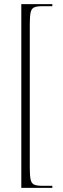

<svg xmlns="http://www.w3.org/2000/svg" viewBox="-20 -780 304 928"><path d="M83 128V-760H233V-750H183Q157 -750 144.5 -744Q132 -738 128 -719.5Q124 -701 124 -664V32Q124 69 128 87.5Q132 106 144.5 112Q157 118 183 118H233V128Z"/></svg>

Font: Noto Serif Display Condensed ExtraLight
Style: Regular
Weight: 200
Width: 3
Designer: Monotype Design Team
Foundry: Monotype Imaging Inc.
Version: Version 2.009